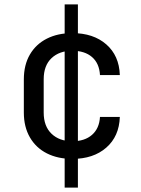

<svg xmlns="http://www.w3.org/2000/svg" viewBox="-20 -710 640 870"><path d="M273 140V-690H333V140ZM308 10Q242 10 192.5 -15Q143 -40 115.5 -87.5Q88 -135 88 -200V-350Q88 -416 115.5 -463Q143 -510 192.5 -535Q242 -560 308 -560Q403 -560 461.5 -509Q520 -458 523 -370H433Q430 -423 397 -451.5Q364 -480 308 -480Q249 -480 213.5 -446.5Q178 -413 178 -351V-200Q178 -138 213.5 -104Q249 -70 308 -70Q364 -70 397 -99Q430 -128 433 -180H523Q520 -92 461.5 -41Q403 10 308 10Z"/></svg>

Font: Atlassian Mono
Style: Regular
Weight: 400
Monospace: yes
Designer: Philipp Nurullin, Konstantin Bulenkov
Foundry: Modifications by Atlassian Pty Ltd, manufactured by JetBrains
Version: Version 2.304